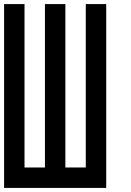

<svg xmlns="http://www.w3.org/2000/svg" viewBox="-20 -920 640 940"><path d="M0 0V-900H100V-100H200V-900H300V-100H400V-900H500V0Z"/></svg>

Font: Galmuri9 Regular
Style: Regular
Weight: 400
Designer: Lee Minseo (quiple)
Version: Version 2.399;hotconv 1.1.1;makeotfexe 2.6.0 DEVELOPMENT